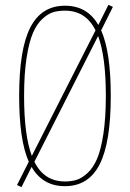

<svg xmlns="http://www.w3.org/2000/svg" viewBox="-20 -764 540 798"><path d="M400.4 -637.7Q440.4 -547.9 440.4 -365.2Q440.4 -170.9 394 -80.6Q347.7 9.8 250 9.8Q157.2 9.8 111.3 -70.3L69.3 13.7L50.8 4.9L99.6 -91.8Q59.6 -181.6 59.6 -365.2Q59.6 -559.6 106 -649.9Q152.3 -740.2 250 -740.2Q342.8 -740.2 388.7 -660.2L430.7 -744.1L449.2 -735.4ZM123 -91.8Q163.1 -9.8 250 -9.8Q277.3 -9.8 298.8 -16.6Q320.3 -23.4 343.8 -44.9Q367.2 -66.4 383.3 -103.5Q399.4 -140.6 409.7 -207.5Q419.9 -274.4 419.9 -365.2Q419.9 -529.3 387.7 -614.3ZM112.3 -116.2 377 -637.7Q336.9 -719.7 250 -719.7Q222.7 -719.7 201.2 -713.4Q179.7 -707 156.2 -685.5Q132.8 -664.1 116.7 -626.5Q100.6 -588.9 90.3 -522.5Q80.1 -456.1 80.1 -365.2Q80.1 -201.2 112.3 -116.2Z"/></svg>

Font: Mgen+ 1m thin
Style: Regular
Weight: 100
Designer: [Source Han Sans]
Ryoko NISHIZUKA  (kana & ideographs); Paul D. Hunt (Latin, Greek & Cyrillic); Wenlong ZHANG  (bopomofo
Version: Version 1.059.20150602